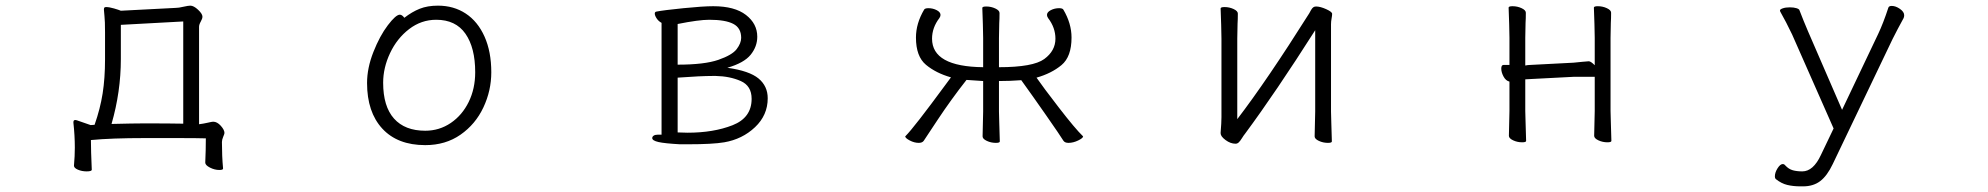

<svg xmlns="http://www.w3.org/2000/svg" viewBox="-20 -501 7040 680"><path d="M757 101Q740 101 723.5 92.5Q707 84 707 75V74Q709 30 709 -11Q680 -12 606 -12H493Q375 -12 302 -5Q302 31 305 100Q305 106 287 106Q270 106 256 100Q242 94 242 86V85Q245 52 245 22Q245 -21 240 -66V-68Q240 -72 241.5 -74Q243 -76 247 -76L252 -75Q264 -71 301 -58L315 -59Q335 -116 343.5 -170Q352 -224 352 -291V-386Q352 -427 350 -444L348 -467Q348 -472 349.5 -474Q351 -476 356 -476Q367 -476 384 -471Q401 -466 408 -463L601 -473Q613 -473 629 -477Q647 -481 654 -481Q666 -481 681.5 -466.5Q697 -452 697 -442Q697 -435 691 -424.5Q685 -414 685 -406V-61Q701 -63 716 -66.5Q731 -70 735 -70Q749 -70 762 -55.5Q775 -41 775 -30Q775 -27 770.5 -16.5Q766 -6 766 2Q766 53 770 95V96Q770 101 757 101ZM492 -64Q582 -64 629 -63V-425L408 -413V-292Q408 -176 375 -62Q454 -64 492 -64Z M1531 -481Q1587 -481 1629.5 -453Q1672 -425 1696 -371.5Q1720 -318 1720 -245Q1720 -180 1692 -120.5Q1664 -61 1611 -24Q1558 13 1486 13Q1388 13 1334 -45.5Q1280 -104 1280 -207Q1280 -260 1302.5 -317Q1325 -374 1353.5 -411.5Q1382 -449 1396 -449Q1404 -449 1412 -438Q1439 -459 1466.5 -470Q1494 -481 1531 -481ZM1486 -38Q1536 -38 1576.5 -65.5Q1617 -93 1640 -140Q1663 -187 1663 -245Q1663 -332 1628.5 -381.5Q1594 -431 1525 -431Q1472 -431 1429 -398Q1386 -365 1361.5 -313Q1337 -261 1337 -208Q1337 -124 1375.5 -81Q1414 -38 1486 -38Z M2290 -12Q2290 -17 2295 -20.5Q2300 -24 2309 -24H2323V-420Q2312 -426 2305.5 -436Q2299 -446 2299 -453Q2299 -459 2305 -460Q2331 -465 2400.5 -472Q2470 -479 2506 -479Q2582 -479 2622 -448Q2662 -417 2662 -371Q2662 -336 2638.5 -307Q2615 -278 2556 -261Q2634 -250 2666.5 -223Q2699 -196 2699 -153Q2699 -93 2654 -50.5Q2609 -8 2545 3Q2504 10 2416 10H2388Q2334 7 2312 2Q2290 -3 2290 -12ZM2415 -31Q2507 -31 2574.5 -57.5Q2642 -84 2642 -151Q2642 -197 2603.5 -214Q2565 -231 2515 -232H2505Q2461 -232 2380 -226V-32ZM2605 -367Q2605 -402 2577 -416.5Q2549 -431 2492 -431Q2455 -431 2380 -416V-272Q2475 -272 2524 -289Q2573 -306 2589 -327Q2605 -348 2605 -367Z M3403 -218Q3348 -148 3301 -77Q3254 -6 3252 -3Q3247 5 3234 5Q3218 5 3202 -3.5Q3186 -12 3186 -18Q3186 -19 3187 -19Q3217 -49 3328 -200L3348 -227Q3295 -242 3259.5 -271.5Q3224 -301 3224 -368Q3224 -418 3253 -467Q3256 -472 3268 -472Q3284 -472 3297.5 -465Q3311 -458 3311 -448Q3311 -443 3307 -437Q3281 -403 3281 -364Q3281 -265 3462 -263V-366L3461 -415L3459 -473Q3459 -478 3473 -478Q3490 -478 3505 -471Q3520 -464 3520 -455Q3520 -434 3519 -419L3518 -366V-263Q3639 -263 3678.5 -292Q3718 -321 3718 -364Q3718 -403 3692 -437Q3688 -443 3688 -448Q3688 -458 3701.5 -465Q3715 -472 3731 -472Q3743 -472 3746 -467Q3775 -418 3775 -368Q3775 -300 3739.5 -270.5Q3704 -241 3651 -226Q3673 -194 3730.5 -119.5Q3788 -45 3815 -19Q3816 -18 3816 -18Q3816 -12 3798.5 -3.5Q3781 5 3764 5Q3751 5 3746 -3Q3735 -21 3685.5 -92Q3636 -163 3597 -217Q3558 -214 3518 -214V-106L3519 -68L3521 0Q3521 5 3507 5Q3490 5 3475 -2Q3460 -9 3460 -18L3462 -106V-214Q3427 -216 3403 -218Z M4390 -28Q4385 -22 4378.5 -11.5Q4372 -1 4367 3.5Q4362 8 4356 8Q4338 8 4320.5 -5Q4303 -18 4303 -29V-31Q4306 -67 4306 -86V-364L4305 -413L4303 -471Q4303 -476 4317 -476Q4334 -476 4349 -469Q4364 -462 4364 -453Q4364 -432 4363 -417L4362 -364V-79Q4467 -216 4617 -454Q4619 -458 4623 -465Q4627 -472 4631 -475Q4635 -478 4641 -478Q4656 -478 4677 -468.5Q4698 -459 4698 -452Q4698 -446 4696 -435.5Q4694 -425 4694 -415V-106L4695 -68L4697 0Q4697 5 4683 5Q4666 5 4651 -2Q4636 -9 4636 -18L4638 -106V-394Q4498 -174 4390 -28Z M5554 -229 5400 -221 5382 -220V-108L5383 -70L5385 -2Q5385 3 5371 3Q5354 3 5339 -4Q5324 -11 5324 -20L5326 -108V-212Q5313 -215 5305 -230Q5297 -245 5297 -258Q5297 -271 5305 -271H5326V-367L5325 -416L5323 -474Q5323 -479 5337 -479Q5354 -479 5369 -472Q5384 -465 5384 -456Q5384 -435 5383 -420L5382 -367V-269Q5392 -271 5399 -271L5553 -279Q5555 -279 5583 -282Q5602 -284 5607 -284Q5614 -284 5628 -270V-367L5627 -416L5625 -474Q5625 -479 5639 -479Q5656 -479 5671 -472Q5686 -465 5686 -456Q5686 -435 5685 -420L5684 -367V-108L5685 -70L5687 -2Q5687 3 5673 3Q5656 3 5641 -4Q5626 -11 5626 -20L5628 -108V-229Z M6269 133Q6266 130 6266 124Q6266 110 6275.5 95Q6285 80 6294 80Q6299 80 6303 85Q6315 98 6329.5 102Q6344 106 6363 106Q6402 106 6429 48L6474 -46L6327 -379Q6306 -423 6285 -460Q6284 -463 6284 -464Q6284 -468 6294 -471.5Q6304 -475 6319 -475Q6333 -475 6342.5 -472Q6352 -469 6353 -465Q6368 -426 6383 -391L6504 -112L6632 -381Q6650 -419 6668 -474Q6670 -480 6680 -480Q6694 -480 6709 -469.5Q6724 -459 6724 -447Q6724 -442 6722 -437Q6700 -397 6683 -363L6471 80Q6451 122 6426.5 140.5Q6402 159 6366 159H6356Q6331 159 6310 154Q6289 149 6269 133Z"/></svg>

Font: JyunsaiKaai Light
Style: Regular
Weight: 300
Designer: Fontworks Inc.
Version: Version 0.030;April 7, 2024;FontCreator 14.0.0.2901 64-bit